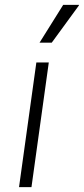

<svg xmlns="http://www.w3.org/2000/svg" viewBox="-20 -767 344 787"><path d="M58 0 129 -511H180L109 0ZM142 -592 239 -747H304L303 -744L192 -592Z"/></svg>

Font: Chivo Medium Thin
Style: Italic
Weight: 250
Italic angle: -8.05°
Version: Version 2.002